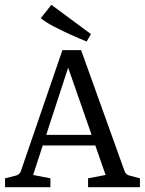

<svg xmlns="http://www.w3.org/2000/svg" viewBox="-20 -780 603 800"><path d="M143 -218H387L404 -174H129ZM499 -67Q504 -52 521 -48L563 -37V0H347V-37L420 -51L250 -538H277L118 -51L190 -37V0H1V-37L45 -48Q62 -52 67 -67L240 -571H318ZM359 -638 341 -607Q309 -620 272.5 -636.5Q236 -653 203.5 -670Q171 -687 150 -704L194 -760Z"/></svg>

Font: Yrsa
Style: Regular
Weight: 400
Designer: Anna Giedrys (Yrsa+Rasa design), David Brezina (Yrsa art-direction, Rasa art-direction, design)
Foundry: Rosetta Type Foundry
Version: Version 2.004